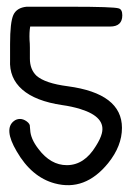

<svg xmlns="http://www.w3.org/2000/svg" viewBox="-20 -557 411 568"><path d="M21.5 -199.2Q29.3 -205.1 39.1 -205.1Q48.8 -205.1 58.6 -198.2Q69.3 -190.4 68.4 -182.6L69.3 -172.9Q70.3 -146.5 93.8 -116.2Q129.9 -68.4 177.7 -68.4Q229.5 -68.4 263.7 -125Q277.3 -146.5 281.2 -162.1Q293.9 -210.9 217.8 -234.4Q192.4 -242.2 164.1 -246.1Q85 -257.8 45.9 -292Q6.8 -326.2 9.8 -379.9V-426.8Q9.8 -491.2 19.5 -512.7Q29.3 -534.2 58.6 -537.1H187.5Q316.4 -537.1 331.1 -532.2Q341.8 -529.3 341.8 -511.7Q341.8 -478.5 305.7 -478.5H69.3Q66.4 -461.9 67.4 -438.5Q68.4 -428.7 68.4 -416V-383.8Q68.4 -351.6 87.9 -333Q113.3 -310.5 180.7 -301.8Q340.8 -280.3 340.8 -178.7Q340.8 -125 299.8 -74.2Q231.4 9.8 141.6 -14.6Q73.2 -33.2 29.3 -109.4Q-9.8 -175.8 21.5 -199.2Z"/></svg>

Font: otype
Style: Regular
Weight: 400
Designer: ironsmith
Version: 4